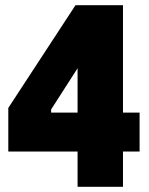

<svg xmlns="http://www.w3.org/2000/svg" viewBox="-20 -720 574 740"><path d="M279 0V-457L177 -298V-286H518V-136H12V-304L271 -700H454V0Z"/></svg>

Font: Phudu ExtraBold
Style: Regular
Weight: 800
Version: Version 1.005;gftools[0.9.23]